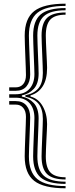

<svg xmlns="http://www.w3.org/2000/svg" viewBox="-20 -820 406 1043"><path d="M30 -326.8V-345.5H65.5Q91.2 -345.5 106.1 -363.1Q121 -380.8 121 -412.2Q121 -422.5 120 -451.1Q119 -479.8 117.6 -514.8Q116.2 -549.8 115.2 -580.6Q114.2 -611.5 114.2 -626.2Q114.2 -719.2 165.8 -759.6Q217.2 -800 336.2 -800V-788Q229.5 -788 183.2 -750.5Q137 -713 137 -626.2Q137 -611.5 138.1 -581.2Q139.2 -551 140.6 -516.6Q142 -482.2 143 -454Q144 -425.8 144 -415.2Q144 -374.8 123.8 -350.8Q103.5 -326.8 65.5 -326.8ZM336.2 179Q241.8 179 200.9 144.1Q160 109.2 160 29.2Q160 14.8 161 -15Q162 -44.8 163.4 -78.6Q164.8 -112.5 165.9 -140.5Q167 -168.5 167 -179.2Q167 -230 140.6 -259.6Q114.2 -289.2 65.5 -289.2H30V-308H65.5Q114.2 -308 140.6 -337.8Q167 -367.5 167 -418Q167 -429 165.9 -457Q164.8 -485 163.4 -518.9Q162 -552.8 161 -582.5Q160 -612.2 160 -626.5Q160 -706.8 200.9 -741.5Q241.8 -776.2 336.2 -776.2V-764.2Q254 -764.2 218.5 -732.2Q183 -700.2 183 -626.5Q183 -612.2 184 -583.1Q185 -554 186.4 -520.9Q187.8 -487.8 188.8 -460.1Q189.8 -432.5 189.8 -421.2Q189.8 -365.5 163.5 -337.2Q137.2 -309 98.8 -302V-295.5Q137.2 -288.2 163.5 -260.1Q189.8 -232 189.8 -176.5Q189.8 -165 188.8 -137.4Q187.8 -109.8 186.4 -76.5Q185 -43.2 184 -14.1Q183 15 183 29.2Q183 103 218.5 135Q254 167 336.2 167ZM336.2 155Q266.2 155 236 125.8Q205.8 96.5 205.8 29.2Q205.8 15.2 206.9 -13.5Q208 -42.2 209.4 -74.9Q210.8 -107.5 211.8 -134.9Q212.8 -162.2 212.8 -173.8Q212.8 -228 188.8 -256.8Q164.8 -285.5 117.8 -294.8V-302.5Q164.8 -311.8 188.8 -340.6Q212.8 -369.5 212.8 -423.5Q212.8 -435 211.8 -462.4Q210.8 -489.8 209.4 -522.5Q208 -555.2 206.9 -583.9Q205.8 -612.5 205.8 -626.5Q205.8 -694 236 -723.1Q266.2 -752.2 336.2 -752.2V-740.2Q278.5 -740.2 253.6 -713.9Q228.8 -687.5 228.8 -626.5Q228.8 -612.8 229.8 -588.4Q230.8 -564 232.1 -536.8Q233.5 -509.5 234.6 -486.2Q235.8 -463 235.8 -451.2Q235.8 -388.5 212.1 -351.4Q188.5 -314.2 145.5 -301.8V-295.5Q188 -285 211.9 -243.1Q235.8 -201.2 235.8 -146Q235.8 -134.5 234.6 -111.1Q233.5 -87.8 232.1 -60.5Q230.8 -33.2 229.8 -9Q228.8 15.2 228.8 29.2Q228.8 90.2 253.6 116.6Q278.5 143 336.2 143ZM336.2 202.8Q217.2 202.8 165.8 162.4Q114.2 122 114.2 29Q114.2 14.2 115.2 -16.5Q116.2 -47.2 117.6 -82.2Q119 -117.2 120 -145.9Q121 -174.5 121 -185.2Q121 -216.5 106.1 -234.1Q91.2 -251.8 65.5 -251.8H30V-270.8H65.5Q103.5 -270.8 123.8 -246.6Q144 -222.5 144 -182.2Q144 -171.5 143 -143.2Q142 -115 140.6 -80.5Q139.2 -46 138.1 -15.8Q137 14.5 137 29Q137 115.5 183.2 153.1Q229.5 190.8 336.2 190.8Z"/></svg>

Font: Big Shoulders Inline Text
Style: Bold
Weight: 700
Designer: Patric King
Foundry: XO Type Co
Version: Version 1.000